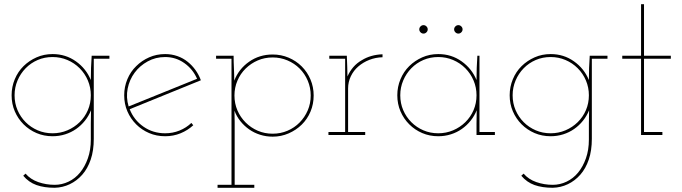

<svg xmlns="http://www.w3.org/2000/svg" viewBox="-20 -639 3231 909"><path d="M90 193 101 183Q124 210 161 223Q198 236 239 236Q273 236 304.5 221Q336 206 359 178Q382 150 396 110.5Q410 71 410 22V-54Q410 -70 410.5 -85.5Q411 -101 411 -117Q400 -90 382 -67.5Q364 -45 340.5 -28.5Q317 -12 288.5 -3Q260 6 229 6Q188 6 153 -9Q118 -24 91.5 -50.5Q65 -77 50 -112Q35 -147 35 -188Q35 -228 50 -264Q65 -300 91.5 -326Q118 -352 153 -367.5Q188 -383 229 -383Q291 -383 339.5 -348.5Q388 -314 410 -260Q410 -289 411 -317.5Q412 -346 414 -375H498V-361H424V18Q424 74 409.5 116.5Q395 159 369.5 188Q344 217 310.5 233Q277 249 239 250Q189 250 152.5 237Q116 224 90 193ZM229 -369Q191 -369 158.5 -355Q126 -341 101.5 -316Q77 -291 63 -258Q49 -225 49 -188Q49 -150 63 -117.5Q77 -85 101.5 -60.5Q126 -36 158.5 -22Q191 -8 229 -8Q266 -8 299 -22Q332 -36 357 -60.5Q382 -85 396 -117.5Q410 -150 410 -188Q410 -225 396 -258Q382 -291 357 -316Q332 -341 299 -355Q266 -369 229 -369Z M895 -46Q869 -22 835 -8Q801 6 762 6Q721 6 686 -9Q651 -24 625 -50Q598 -77 583 -112Q568 -147 568 -188Q568 -228 583 -264Q598 -300 625 -326Q651 -352 686 -367.5Q721 -383 762 -383Q792 -383 819.5 -373.5Q847 -364 869 -346Q889 -330 905 -308Q921 -286 931 -259Q846 -224 762.5 -190.5Q679 -157 594 -122Q614 -71 659 -39.5Q704 -8 762 -8Q798 -8 830 -21Q862 -34 886 -57ZM762 -369Q717 -369 679.5 -348.5Q642 -328 617.5 -295Q593 -262 584.5 -220Q576 -178 589 -135Q670 -168 751 -200.5Q832 -233 913 -266Q893 -312 852.5 -340.5Q812 -369 762 -369Z M1010 250V236H1076V-361H1003V-375H1086Q1086 -346 1087.5 -316Q1089 -286 1089 -257Q1110 -312 1159 -346.5Q1208 -381 1271 -381Q1311 -381 1346.5 -366Q1382 -351 1408.5 -324.5Q1435 -298 1450 -262.5Q1465 -227 1465 -187Q1465 -146 1450 -110.5Q1435 -75 1408.5 -49Q1382 -23 1346.5 -7.5Q1311 8 1271 8Q1240 8 1211.5 -1Q1183 -10 1159.5 -26.5Q1136 -43 1118 -65.5Q1100 -88 1090 -115Q1090 -101 1090.5 -88Q1091 -75 1091 -61V236H1184V250ZM1271 -367Q1233 -367 1200.5 -353Q1168 -339 1143 -314.5Q1118 -290 1104 -257Q1090 -224 1090 -187Q1090 -149 1104 -116.5Q1118 -84 1143 -59Q1168 -34 1200.5 -20Q1233 -6 1271 -6Q1308 -6 1341 -20Q1374 -34 1398.5 -59Q1423 -84 1437 -116.5Q1451 -149 1451 -187Q1451 -224 1437 -257Q1423 -290 1398.5 -314.5Q1374 -339 1341 -353Q1308 -367 1271 -367Z M1709 0H1535V-14H1614V-361H1539V-375H1622L1624 -322Q1624 -309 1624.5 -299.5Q1625 -290 1625 -277Q1636 -302 1653 -321.5Q1670 -341 1693 -354Q1714 -367 1738.5 -374Q1763 -381 1791 -382V-368Q1758 -367 1728.5 -355.5Q1699 -344 1676 -324Q1654 -305 1641 -278Q1628 -251 1628 -220V-14H1709Z M2323 0H2236V-54Q2236 -70 2236.5 -85.5Q2237 -101 2237 -117Q2226 -90 2208 -67.5Q2190 -45 2166.5 -28.5Q2143 -12 2114.5 -3Q2086 6 2055 6Q2014 6 1979 -9Q1944 -24 1917.5 -50.5Q1891 -77 1876 -112Q1861 -147 1861 -188Q1861 -228 1876 -264Q1891 -300 1917.5 -326Q1944 -352 1979 -367.5Q2014 -383 2055 -383Q2117 -383 2165.5 -348.5Q2214 -314 2236 -260Q2236 -289 2237 -317.5Q2238 -346 2240 -375H2250V-14H2323ZM2055 -369Q2017 -369 1984.5 -355Q1952 -341 1927.5 -316Q1903 -291 1889 -258Q1875 -225 1875 -188Q1875 -150 1889 -117.5Q1903 -85 1927.5 -60.5Q1952 -36 1984.5 -22Q2017 -8 2055 -8Q2092 -8 2125 -22Q2158 -36 2183 -60.5Q2208 -85 2222 -117.5Q2236 -150 2236 -188Q2236 -225 2222 -258Q2208 -291 2183 -316Q2158 -341 2125 -355Q2092 -369 2055 -369ZM2005 -500Q2005 -492 1999 -486Q1993 -480 1985 -480Q1977 -480 1971 -486Q1965 -492 1965 -500Q1965 -508 1971 -514Q1977 -520 1985 -520Q1993 -520 1999 -514Q2005 -508 2005 -500ZM2170 -500Q2170 -492 2164 -486Q2158 -480 2150 -480Q2142 -480 2136 -486Q2130 -492 2130 -500Q2130 -508 2136 -514Q2142 -520 2150 -520Q2158 -520 2164 -514Q2170 -508 2170 -500Z M2448 193 2459 183Q2482 210 2519 223Q2556 236 2597 236Q2631 236 2662.5 221Q2694 206 2717 178Q2740 150 2754 110.5Q2768 71 2768 22V-54Q2768 -70 2768.5 -85.5Q2769 -101 2769 -117Q2758 -90 2740 -67.5Q2722 -45 2698.5 -28.5Q2675 -12 2646.5 -3Q2618 6 2587 6Q2546 6 2511 -9Q2476 -24 2449.5 -50.5Q2423 -77 2408 -112Q2393 -147 2393 -188Q2393 -228 2408 -264Q2423 -300 2449.5 -326Q2476 -352 2511 -367.5Q2546 -383 2587 -383Q2649 -383 2697.5 -348.5Q2746 -314 2768 -260Q2768 -289 2769 -317.5Q2770 -346 2772 -375H2856V-361H2782V18Q2782 74 2767.5 116.5Q2753 159 2727.5 188Q2702 217 2668.5 233Q2635 249 2597 250Q2547 250 2510.5 237Q2474 224 2448 193ZM2587 -369Q2549 -369 2516.5 -355Q2484 -341 2459.5 -316Q2435 -291 2421 -258Q2407 -225 2407 -188Q2407 -150 2421 -117.5Q2435 -85 2459.5 -60.5Q2484 -36 2516.5 -22Q2549 -8 2587 -8Q2624 -8 2657 -22Q2690 -36 2715 -60.5Q2740 -85 2754 -117.5Q2768 -150 2768 -188Q2768 -225 2754 -258Q2740 -291 2715 -316Q2690 -341 2657 -355Q2624 -369 2587 -369Z M3116 0H3015V-361H2926V-375H3015V-619H3029V-375H3156V-361H3029V-14H3116Z"/></svg>

Font: Josefin Slab Thin
Style: Regular
Weight: 100
Designer: Santiago Orozco
Foundry: Typemade
Version: Version 2.000